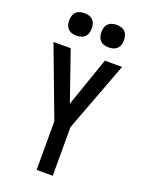

<svg xmlns="http://www.w3.org/2000/svg" viewBox="-174 -1037 848 1120"><g transform="rotate(20 250.0 -477.5)"><path d="M200 0V-302L37 -735H144L250 -429L356 -735H463L300 -302V0ZM350 -815Q336 -815 322 -819Q308 -823 298 -833Q288 -843 284 -857Q280 -871 280 -885Q280 -899 284 -913Q288 -927 298 -937Q308 -947 322 -951Q336 -955 350 -955Q364 -955 378 -951Q392 -947 402 -937Q412 -927 416 -913Q420 -899 420 -885Q420 -871 416 -857Q412 -843 402 -833Q392 -823 378 -819Q364 -815 350 -815ZM150 -815Q136 -815 122 -819Q108 -823 98 -833Q88 -843 84 -857Q80 -871 80 -885Q80 -899 84 -913Q88 -927 98 -937Q108 -947 122 -951Q136 -955 150 -955Q164 -955 178 -951Q192 -947 202 -937Q212 -927 216 -913Q220 -899 220 -885Q220 -871 216 -857Q212 -843 202 -833Q192 -823 178 -819Q164 -815 150 -815Z"/></g></svg>

Font: Iosevka Semibold
Style: Regular
Weight: 600
Monospace: yes
Designer: Belleve Invis
Foundry: Belleve Invis
Version: Version 33.2.3; ttfautohint (v1.8.4)